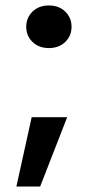

<svg xmlns="http://www.w3.org/2000/svg" viewBox="-20 -560 335 703"><path d="M159 -384Q122 -384 99 -406.5Q76 -429 76 -462Q76 -495 99 -517.5Q122 -540 159 -540Q196 -540 219 -517.5Q242 -495 242 -462Q242 -429 219 -406.5Q196 -384 159 -384ZM40 123 96 -131H226L127 123Z"/></svg>

Font: DM Sans 9pt
Style: Bold
Weight: 700
Version: Version 4.004;gftools[0.9.30]